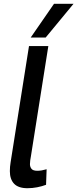

<svg xmlns="http://www.w3.org/2000/svg" viewBox="-20 -983 408 1013"><path d="M133 -740H235L143 -158Q141 -147 139.5 -137Q138 -127 138 -117Q138 -103 146 -92.5Q154 -82 177 -82Q188 -82 200 -84Q212 -86 226 -90L223 -8Q202 0 176.5 5Q151 10 125 10Q77 10 54.5 -13.5Q32 -37 32 -80Q32 -91 33 -103.5Q34 -116 36 -127ZM142 -785 265 -963H368L221 -785Z"/></svg>

Font: Georama Medium
Style: Italic
Weight: 500
Italic angle: -9°
Designer: Jean-Baptiste Levee
Foundry: Production Type
Version: Version 1.000